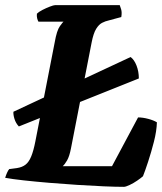

<svg xmlns="http://www.w3.org/2000/svg" viewBox="-31 -724 628 744"><path d="M42 -234Q30 -247 25 -263.5Q20 -280 21 -291L475 -503Q489 -493 498 -470Q507 -447 507 -420ZM449 0Q418 0 371 -2Q324 -4 269.5 -7.5Q215 -11 161 -15.5Q107 -20 61.5 -25Q16 -30 -11 -35Q-8 -45 -3.5 -55Q1 -65 5 -69L36 -73Q55 -76 68 -86Q81 -96 90 -118Q99 -140 106 -176L181 -560Q189 -606 201 -622.5Q213 -639 215 -640H118Q115 -645 113 -653Q111 -661 112 -671Q119 -678 133.5 -685.5Q148 -693 162.5 -698.5Q177 -704 182 -704H433Q435 -699 438.5 -687.5Q442 -676 439 -658L391 -645Q377 -642 364.5 -635.5Q352 -629 341.5 -612Q331 -595 324 -559L244 -149Q238 -118 229 -102.5Q220 -87 212 -80H403L504 -269Q522 -269 543 -263.5Q564 -258 577 -250Q576 -216 565.5 -175Q555 -134 543 -97.5Q531 -61 523 -41Q515 -34 500.5 -24Q486 -14 471 -7Q456 0 449 0Z"/></svg>

Font: Texturina 12pt ExtraBold
Style: Italic
Weight: 800
Italic angle: -11°
Designer: Guillermo Torres Carreño
Foundry: Omnibus-Type
Version: Version 1.002